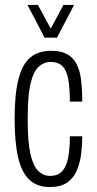

<svg xmlns="http://www.w3.org/2000/svg" viewBox="-20 -743 391 775"><path d="M181 12Q130 12 98.5 -17.5Q67 -47 53 -108Q39 -169 39 -263Q39 -365 55 -425.5Q71 -486 103.5 -512Q136 -538 186 -538Q225 -538 249.5 -525Q274 -512 288 -486.5Q302 -461 307 -422.5Q312 -384 312 -333H262Q262 -388 255.5 -423.5Q249 -459 232 -476Q215 -493 184 -493Q157 -493 136 -473.5Q115 -454 103.5 -406.5Q92 -359 92 -273V-250Q92 -168 103 -120.5Q114 -73 134.5 -53Q155 -33 182 -33Q213 -33 230.5 -51.5Q248 -70 255 -106Q262 -142 262 -193H312Q312 -157 307.5 -121Q303 -85 290 -54.5Q277 -24 251 -6Q225 12 181 12ZM91 -723H133L198 -603H172L236 -723H279L210 -591H160Z"/></svg>

Font: Archivo ExtraCondensed ExtraLight
Style: Regular
Weight: 250
Width: 2
Designer: Hector Gatti
Foundry: Omnibus-Type
Version: Version 2.001